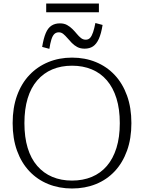

<svg xmlns="http://www.w3.org/2000/svg" viewBox="-20 -1056 821 1093"><path d="M390 17Q317 17 255 -8Q193 -33 147.5 -81Q102 -129 77 -198Q52 -267 52 -355Q52 -443 77 -512Q102 -581 147.5 -629Q193 -677 255 -702.5Q317 -728 390 -728Q464 -728 526 -702.5Q588 -677 633 -629Q678 -581 703 -512Q728 -443 728 -355Q728 -267 703 -198Q678 -129 633 -81Q588 -33 526 -8Q464 17 390 17ZM390 -28Q452 -28 502.5 -49Q553 -70 588.5 -111.5Q624 -153 643 -214Q662 -275 662 -355Q662 -435 643 -496Q624 -557 588.5 -598.5Q553 -640 502.5 -661Q452 -682 390 -682Q328 -682 278 -661Q228 -640 192 -598.5Q156 -557 137.5 -496Q119 -435 119 -355Q119 -275 137.5 -214Q156 -153 192 -111.5Q228 -70 278 -49Q328 -28 390 -28ZM462 -779Q437 -779 419.5 -788.5Q402 -798 388.5 -812Q375 -826 363.5 -839.5Q352 -853 340.5 -862.5Q329 -872 315 -872Q299 -872 289 -862Q279 -852 272.5 -831Q266 -810 261 -778L220 -789Q228 -838 240.5 -867.5Q253 -897 273 -910Q293 -923 321 -923Q345 -923 362 -913.5Q379 -904 392.5 -890.5Q406 -877 417.5 -863Q429 -849 441 -839.5Q453 -830 468 -830Q484 -830 493.5 -841Q503 -852 510 -873Q517 -894 523 -925L564 -914Q556 -864 542.5 -834.5Q529 -805 509.5 -792Q490 -779 462 -779ZM243 -1036H543V-986H243Z"/></svg>

Font: Roboto Serif 20pt ExtraLight
Style: Regular
Weight: 250
Version: Version 1.008